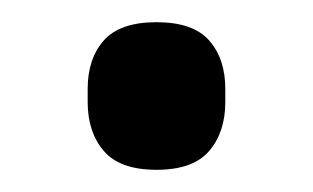

<svg xmlns="http://www.w3.org/2000/svg" viewBox="-20 -503 282 173"><path d="M121 -350Q88 -350 73.5 -367Q59 -384 59 -411V-423Q59 -450 73.5 -466.5Q88 -483 121 -483Q154 -483 168.5 -466.5Q183 -450 183 -423V-411Q183 -384 168.5 -367Q154 -350 121 -350Z"/></svg>

Font: Sofia Sans Medium
Style: Regular
Weight: 500
Designer: Botio Nikoltchev, Ani Petrova
Foundry: lettersoup
Version: Version 4.101; ttfautohint (v1.8.4.7-5d5b)